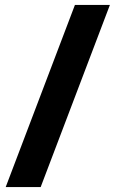

<svg xmlns="http://www.w3.org/2000/svg" viewBox="-20 -744 465 774"><path d="M423 -724H282L3 10H144Z"/></svg>

Font: Noto Sans Hebrew ExtraCondensed Black
Style: Regular
Weight: 900
Width: 2
Designer: Monotype Design Team
Foundry: Monotype Imaging Inc.
Version: Version 2.004